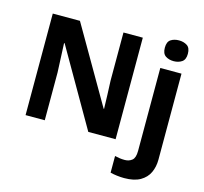

<svg xmlns="http://www.w3.org/2000/svg" viewBox="-135 -912 1388 1304"><g transform="rotate(15 559.0 -260.0)"><path d="M723 0H531L220 -540H216Q218 -489 220.5 -438Q223 -387 225 -336V0H90V-714H281L591 -179H594Q593 -229 591 -278Q589 -327 587 -376V-714H723ZM885 -687Q885 -729 908.5 -744.5Q932 -760 966 -760Q999 -760 1023 -744.5Q1047 -729 1047 -687Q1047 -646 1023 -630Q999 -614 966 -614Q932 -614 908.5 -630Q885 -646 885 -687ZM847 240Q822 240 794.5 236.5Q767 233 749 228V111Q767 115 783 117.5Q799 120 819 120Q849 120 870 103Q891 86 891 37V-546H1040V59Q1040 109 1021 150Q1002 191 959.5 215.5Q917 240 847 240Z"/></g></svg>

Font: Noto IKEA Simplified Chinese
Style: Bold
Weight: 700
Designer: Monotype Design Team
Foundry: Monotype Imaging Inc.
Version: Version 1.100